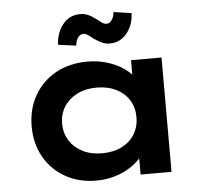

<svg xmlns="http://www.w3.org/2000/svg" viewBox="-54 -818 955 885"><g transform="rotate(-5 424.0 -375.5)"><path d="M357 10Q276 10 213.5 -25.5Q151 -61 116 -123Q81 -185 81 -265Q81 -345 117 -407.5Q153 -470 216 -505Q279 -540 362 -540Q411 -540 452 -527.5Q493 -515 524 -495Q555 -475 574.5 -450Q594 -425 598 -401L564 -400V-529H705V0H562V-138L592 -133Q588 -107 568 -82Q548 -57 516.5 -36Q485 -15 444 -2.5Q403 10 357 10ZM394 -113Q446 -113 485 -132.5Q524 -152 545 -186.5Q566 -221 566 -265Q566 -310 545 -344Q524 -378 485 -397.5Q446 -417 394 -417Q343 -417 304.5 -397.5Q266 -378 244 -344Q222 -310 222 -265Q222 -221 244 -186.5Q266 -152 304.5 -132.5Q343 -113 394 -113ZM473 -614Q455 -614 439 -621Q423 -628 402 -642Q384 -657 374 -663Q364 -669 356 -669Q342 -669 331.5 -656.5Q321 -644 318 -618L235 -629Q237 -683 267.5 -722Q298 -761 349 -761Q367 -761 383 -754.5Q399 -748 419 -733Q434 -721 445 -713.5Q456 -706 466 -706Q480 -706 490 -719.5Q500 -733 503 -757L585 -745Q585 -711 570.5 -680.5Q556 -650 531.5 -632Q507 -614 473 -614Z"/></g></svg>

Font: Lexend Giga SemiBold
Style: Regular
Weight: 600
Designer: Bonnie Shaver-Troup, Thomas Jockin
Foundry: Lexend
Version: Version 1.007